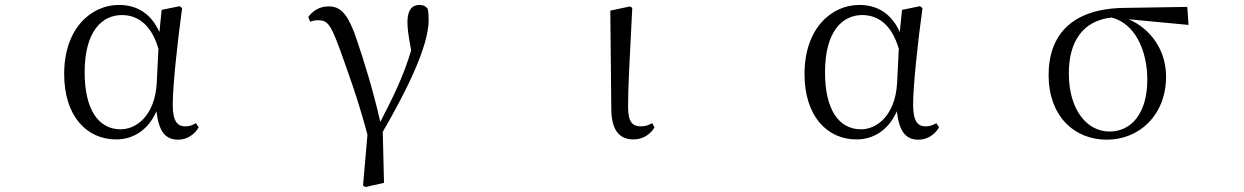

<svg xmlns="http://www.w3.org/2000/svg" viewBox="-20 -551 5040 778"><path d="M451 14C513 14 578 -18 614 -100C624 -16 651 15 702 15C739 15 769 -7 785 -35L774 -52C760 -44 749 -39 731 -39C698 -39 680 -60 680 -127C680 -204 699 -380 718 -518L708 -526L635 -511L626 -421C592 -497 534 -531 462 -531C350 -531 240 -437 240 -251C240 -82 330 14 451 14ZM622 -353 615 -213C607 -82 532 -27 469 -27C379 -27 323 -107 323 -258C323 -425 394 -490 474 -490C535 -490 593 -454 622 -353Z M1451 201 1460 207 1536 190 1531 -17C1623 -175 1717 -361 1717 -470C1717 -488 1716 -501 1713 -516C1704 -526 1696 -531 1679 -531C1649 -531 1631 -509 1631 -462C1631 -436 1634 -412 1646 -347C1615 -243 1577 -165 1521 -57C1490 -193 1456 -299 1430 -377C1390 -501 1358 -525 1311 -525C1276 -525 1249 -509 1229 -482L1237 -463C1247 -467 1258 -469 1269 -469C1306 -469 1319 -454 1355 -357C1386 -270 1429 -156 1469 -5Z M2548 14C2588 14 2619 -11 2632 -35L2623 -52C2610 -45 2597 -39 2577 -39C2545 -39 2525 -54 2525 -118C2525 -196 2530 -283 2542 -519L2533 -525L2453 -508L2457 -112C2457 -20 2492 14 2548 14Z M3451 14C3513 14 3578 -18 3614 -100C3624 -16 3651 15 3702 15C3739 15 3769 -7 3785 -35L3774 -52C3760 -44 3749 -39 3731 -39C3698 -39 3680 -60 3680 -127C3680 -204 3699 -380 3718 -518L3708 -526L3635 -511L3626 -421C3592 -497 3534 -531 3462 -531C3350 -531 3240 -437 3240 -251C3240 -82 3330 14 3451 14ZM3622 -353 3615 -213C3607 -82 3532 -27 3469 -27C3379 -27 3323 -107 3323 -258C3323 -425 3394 -490 3474 -490C3535 -490 3593 -454 3622 -353Z M4465 15C4595 15 4705 -83 4705 -241C4705 -347 4643 -435 4553 -473L4796 -450L4791 -523L4534 -519C4325 -516 4229 -411 4229 -246C4229 -84 4330 15 4465 15ZM4484 -480C4580 -456 4629 -345 4629 -228C4629 -93 4565 -18 4476 -18C4385 -18 4311 -105 4311 -254C4311 -382 4367 -467 4484 -480Z"/></svg>

Font: Harano Aji Mincho K1
Style: Regular
Weight: 400
Foundry: Masamichi Hosoda
Version: HaranoAjiMinchoK1-Regular version 20230610;ttx 4.39.4